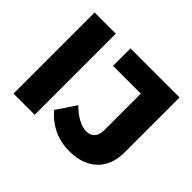

<svg xmlns="http://www.w3.org/2000/svg" viewBox="-152 -933 1173 1173"><g transform="rotate(45 435.0 -346.5)"><path d="M68 -701H251V0H68ZM558 8Q411 8 314 -105L398 -230Q435 -192 474 -171.5Q513 -151 545 -151Q579 -151 598.5 -172Q618 -193 618 -232V-550H378V-701H802V-228Q802 -116 736.5 -54Q671 8 558 8Z"/></g></svg>

Font: Montserrat arm2
Style: Bold
Weight: 700
Designer: Julieta Ulanovsky
Foundry: Julieta Ulanovsky
Version: Version 6.000